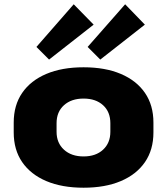

<svg xmlns="http://www.w3.org/2000/svg" viewBox="-20 -865 779 896"><path d="M370 11Q269 11 196 -20Q123 -51 83.5 -108.5Q44 -166 44 -247V-293Q44 -374 83.5 -431.5Q123 -489 196 -520Q269 -551 370 -551Q471 -551 544 -520Q617 -489 656.5 -431.5Q696 -374 696 -293V-247Q696 -166 656.5 -108.5Q617 -51 544 -20Q471 11 370 11ZM370 -135Q427 -135 461 -166.5Q495 -198 495 -250V-290Q495 -343 461 -374Q427 -405 370 -405Q313 -405 278.5 -374Q244 -343 244 -290V-250Q244 -198 278.5 -166.5Q313 -135 370 -135ZM417 -750 209 -587 150 -646 324 -845ZM656 -750 448 -587 389 -646 564 -845Z"/></svg>

Font: Pathway Extreme 28pt ExtraBold
Style: Regular
Weight: 800
Designer: Eduardo Rodriguez Tunni
Foundry: Eduardo Rodriguez Tunni
Version: Version 1.001;gftools[0.9.26]